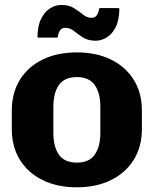

<svg xmlns="http://www.w3.org/2000/svg" viewBox="-20 -760 638 797"><path d="M29 -224V-301.5Q29 -374 62.2 -428.2Q95.5 -482.5 156.2 -512.5Q217 -542.5 299 -542.5Q380.5 -542.5 441.2 -512.5Q502 -482.5 535.5 -428.2Q569 -374 569 -301.5V-224Q569 -151.5 535.5 -97.2Q502 -43 441.2 -12.8Q380.5 17.5 299 17.5Q217 17.5 156.2 -12.8Q95.5 -43 62.2 -97.2Q29 -151.5 29 -224ZM201.5 -209Q201.5 -151 224.5 -118Q247.5 -85 299 -85Q350 -85 373.2 -118Q396.5 -151 396.5 -209V-316.5Q396.5 -374.5 373.2 -407.2Q350 -440 299 -440Q247.5 -440 224.5 -407.2Q201.5 -374.5 201.5 -316.5ZM251.5 -644.5Q235.5 -644.5 228.5 -632.8Q221.5 -621 220.5 -608.5Q220 -604 215.5 -604H140.5Q135.5 -604 135.5 -608.5Q136.5 -655.5 151.8 -684.2Q167 -713 189.2 -726.2Q211.5 -739.5 234 -739.5Q266.5 -739.5 287.2 -726.2Q308 -713 324.5 -699.5Q341 -686 360 -686Q375.5 -686 382.5 -697.8Q389.5 -709.5 391 -721.5Q391.5 -726.5 396 -726.5H470.5Q475.5 -726.5 475.5 -721.5Q474.5 -674.5 459.5 -645.8Q444.5 -617 422.2 -604Q400 -591 377.5 -591Q345.5 -591 324.5 -604.5Q303.5 -618 287.2 -631.2Q271 -644.5 251.5 -644.5Z"/></svg>

Font: MFEK Sans
Style: Bold
Weight: 700
Designer: Owen Earl
Foundry: indestructible type*
Version: Version 0.001; ttfautohint (v1.8.4.7-5d5b)